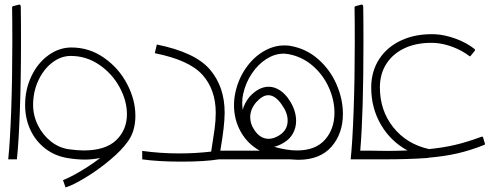

<svg xmlns="http://www.w3.org/2000/svg" viewBox="-20 -698 2144 841"><path d="M16 0Q24 -76 29 -214Q34 -352 34 -513Q34 -614 33 -666Q33 -669 37 -671L64 -678H65Q67 -678 69 -675.5Q71 -673 71 -669Q72 -616 72 -514Q72 -351 67 -213Q62 -75 54 0Z M573 -191Q573 -122 539 -77Q513 -40 461 3.5Q409 47 353.5 80.5Q298 114 267 123L256 91Q285 80 331 53Q377 26 419 -6Q384 1 352 1Q319 1 280 -5Q221 -14 178 -47.5Q135 -81 112.5 -130.5Q90 -180 90 -238Q90 -306 117.5 -364Q145 -422 192 -456Q239 -490 293 -490Q371 -490 435.5 -445Q500 -400 536.5 -330.5Q573 -261 573 -191ZM347 -39Q442 -39 489 -84Q536 -129 536 -198Q536 -257 503.5 -316.5Q471 -376 414.5 -414.5Q358 -453 290 -453Q247 -453 209 -424Q171 -395 148 -345.5Q125 -296 125 -239Q125 -192 146 -149.5Q167 -107 203 -78.5Q239 -50 283 -44Q321 -39 347 -39Z M990 -38V0H938Q877 10 775 10Q673 10 603 0V-37Q683 -26 764 -26Q837 -26 905 -34Q915 -96 920 -133Q925 -170 925 -204Q925 -305 867 -370Q809 -435 658 -465L667 -503Q835 -469 899.5 -393.5Q964 -318 964 -205Q964 -146 945 -38Z M1482 -199Q1482 -113 1432 -55.5Q1382 2 1286 2Q1276 2 1250 0H985V-38H1118Q1064 -68 1034.5 -121Q1005 -174 1005 -237Q1005 -265 1011 -293Q1024 -352 1056.5 -399Q1089 -446 1133.5 -472.5Q1178 -499 1225 -499Q1243 -499 1252 -497Q1321 -485 1373.5 -439Q1426 -393 1454 -328.5Q1482 -264 1482 -199ZM1281 -39Q1362 -39 1403.5 -86Q1445 -133 1445 -204Q1445 -260 1420 -315.5Q1395 -371 1349 -410.5Q1303 -450 1243 -461Q1229 -463 1222 -463Q1184 -463 1147.5 -440Q1111 -417 1083.5 -376.5Q1056 -336 1045 -286Q1041 -269 1041 -247Q1041 -237 1043 -217Q1051 -247 1073 -274Q1113 -318 1157 -318Q1182 -318 1206 -302.5Q1230 -287 1249 -257Q1277 -213 1277 -169Q1277 -139 1263.5 -114Q1250 -89 1223 -73Q1202 -60 1181 -55Q1236 -39 1281 -39ZM1157 -90Q1179 -90 1203 -105Q1240 -128 1240 -170Q1240 -203 1216 -237Q1187 -281 1155 -281Q1130 -281 1102 -250Q1076 -219 1076 -185Q1076 -155 1094 -129Q1119 -90 1157 -90Z M1606 -38V0H1516Q1524 -76 1529 -214Q1534 -352 1534 -513Q1534 -614 1533 -666Q1533 -669 1537 -671L1564 -678H1565Q1567 -678 1569 -675.5Q1571 -673 1571 -669Q1572 -616 1572 -511Q1572 -203 1558 -38Z M2103 -64Q2040 -39 1983 -26Q1926 -13 1855 -7V-6H1853Q1771 0 1655 0H1605V-38L1677 -37Q1711 -37 1765 -39Q1691 -79 1648.5 -152Q1606 -225 1606 -314Q1606 -386 1641.5 -440Q1677 -494 1740.5 -522.5Q1804 -551 1886 -548Q1928 -546 1976 -528.5Q2024 -511 2059 -483Q2062 -480 2060 -476L2042 -454Q2039 -449 2035 -453Q2004 -477 1962.5 -492.5Q1921 -508 1884 -510Q1812 -513 1758 -489.5Q1704 -466 1674 -421Q1644 -376 1644 -315Q1644 -214 1702.5 -140.5Q1761 -67 1859 -45Q1921 -51 1974 -63.5Q2027 -76 2089 -99Q2094 -101 2096 -96L2104 -69Q2105 -66 2103 -64Z"/></svg>

Font: Vibes
Style: Regular
Weight: 400
Designer: AbdElmomen Kadhim
Version: Version 1.100